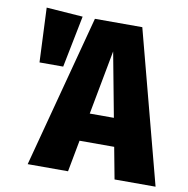

<svg xmlns="http://www.w3.org/2000/svg" viewBox="-79 -784 845 862"><g transform="rotate(10 343.0 -353.5)"><path d="M499 0 472 -144H314L287 0H103L287 -695H503L686 0ZM338 -272H448L393 -565ZM65 -707 231 -695 184 -459H76Z"/></g></svg>

Font: Fira Sans Condensed ExtraBold
Style: Regular
Weight: 800
Width: 3
Designer: Carrois Corporate & Edenspiekermann AG
Foundry: Carrois Corporate GbR & Edenspiekermann AG
Version: Version 4.203